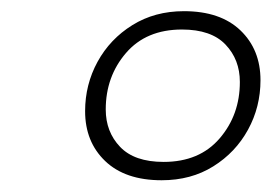

<svg xmlns="http://www.w3.org/2000/svg" viewBox="-20 -742 474 335"><path d="M301 -722.5Q364.5 -722.5 399.5 -689Q434.5 -655.5 434.5 -602Q434.5 -555.5 412.8 -515.8Q391 -476 352.2 -451.8Q313.5 -427.5 262 -427.5Q198.5 -427.5 163.5 -461Q128.5 -494.5 128.5 -548Q128.5 -594.5 150.2 -634.2Q172 -674 211 -698.2Q250 -722.5 301 -722.5ZM265.5 -459.5Q328 -459.5 363.2 -500.5Q398.5 -541.5 398.5 -599Q398.5 -638 373.5 -664.2Q348.5 -690.5 297.5 -690.5Q235 -690.5 199.8 -649.5Q164.5 -608.5 164.5 -551Q164.5 -512 189.5 -485.8Q214.5 -459.5 265.5 -459.5Z"/></svg>

Font: Newsreader 72pt Medium
Style: Italic
Weight: 500
Italic angle: -17°
Designer: Hugues Gentile
Foundry: Production Type
Version: Version 1.003; ttfautohint (v1.8.3)